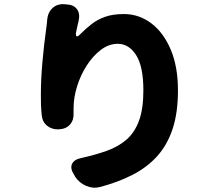

<svg xmlns="http://www.w3.org/2000/svg" viewBox="-20 -835 1040 916"><path d="M296 -814Q331 -813 347 -791.5Q363 -770 355 -735Q352 -723 348.5 -707Q345 -691 343 -681Q340 -665 345.5 -662Q351 -659 363 -672Q389 -698 417 -720Q445 -742 482 -755Q519 -768 571 -768Q643 -768 701.5 -724Q760 -680 794.5 -598.5Q829 -517 829 -404Q829 -297 803.5 -220Q778 -143 729.5 -89.5Q681 -36 612.5 -1Q544 34 458 57Q424 66 391.5 52Q359 38 339 9L333 -2Q314 -31 323.5 -52.5Q333 -74 367 -81Q435 -96 489.5 -115.5Q544 -135 583 -168.5Q622 -202 643 -258.5Q664 -315 664 -404Q664 -518 629.5 -572Q595 -626 542 -626Q499 -626 461 -597Q423 -568 393.5 -522Q364 -476 347.5 -422.5Q331 -369 331 -319Q331 -314 331 -307Q331 -300 331 -297Q333 -263 314.5 -241.5Q296 -220 262 -218Q229 -216 205.5 -234.5Q182 -253 179 -286Q178 -301 177 -310Q176 -319 175.5 -334.5Q175 -350 175 -384Q175 -454 182 -535Q189 -616 201 -703Q203 -716 204 -727Q205 -738 205 -740Q208 -775 230 -796Q252 -817 287 -815Z"/></svg>

Font: Chiron GoRound TC H
Style: Regular
Weight: 900
Designer: Ryoko NISHIZUKA 西塚涼子 (kana, bopomofo & ideographs); Paul D. Hunt (Latin, Greek & Cyrillic); Sandoll Communications 산돌커뮤니
Foundry: Adobe
Version: Version 1.000;hotconv 1.1.1;makeotfexe 2.6.0